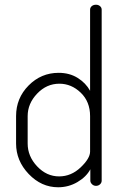

<svg xmlns="http://www.w3.org/2000/svg" viewBox="-20 -786 516 812"><path d="M48 -179V-295Q48 -371 101 -424.5Q154 -478 228 -478Q274 -478 308.5 -456.5Q343 -435 361 -402V-745Q361 -754 368 -760Q375 -766 386 -766Q396 -766 403 -760Q410 -754 410 -745V-22Q410 -13 403 -6.5Q396 0 386 0Q376 0 369 -7Q362 -14 362 -22V-70Q345 -38 307.5 -16Q270 6 226 6Q155 6 101.5 -50Q48 -106 48 -179ZM97 -179Q97 -125 137 -82.5Q177 -40 230 -40Q281 -40 321 -78Q361 -116 361 -145V-295Q361 -356 321.5 -394Q282 -432 231 -432Q177 -432 137 -390Q97 -348 97 -295Z"/></svg>

Font: Terminal Dosis
Style: Light
Weight: 300
Designer: EdgarTolentino, PabloImpallari, IginoMarini
Foundry: EdgarTolentino, PabloImpallari, IginoMarini
Version: Version 1.006